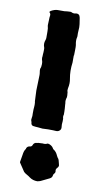

<svg xmlns="http://www.w3.org/2000/svg" viewBox="-84 -764 431 804"><g transform="rotate(10 131.5 -361.5)"><path d="M202 -112Q206 -108 207.5 -103Q209 -98 210.5 -91.5Q212 -85 213 -81Q213 -78 211 -74Q210 -72 206 -68Q201 -61 203 -56Q204 -49 200 -45Q195 -40 195 -35Q194 -26 184 -21Q155 -7 149 -4Q145 -2 135 0Q116 0 102 -10Q101 -11 98.5 -12.5Q96 -14 95 -15Q77 -25 74 -29L50 -65V-69Q54 -90 55 -98Q57 -115 63 -123Q65 -125 65 -128Q68 -136 77 -138Q86 -138 89 -145Q93 -158 107 -158Q108 -158 108 -158L110 -159Q114 -159 120.5 -159.5Q127 -160 130 -160Q141 -158 150 -163H154L155 -162Q156 -162 157 -162Q170 -157 175 -148Q177 -144 179 -143Q191 -136 198 -119Q201 -113 202 -112ZM196 -294Q193 -286 196 -277V-266Q196 -264 195.5 -259.5Q195 -255 195 -252Q195 -248 195.5 -245Q196 -242 196 -238Q196 -231 190.5 -226Q185 -221 177 -221Q165 -222 142 -222Q138 -222 130 -221.5Q122 -221 118 -221Q112 -221 98 -223Q91 -223 77 -225Q71 -227 69 -233Q69 -237 67 -243Q64 -249 66 -257Q68 -264 67 -277Q67 -298 68 -303Q69 -313 68 -323Q67 -325 67 -328Q65 -360 65 -374Q65 -385 66 -407Q67 -429 67 -440Q67 -446 65 -458V-466Q69 -474 69 -486Q69 -494 68 -498Q65 -506 65 -513Q66 -518 66 -528Q67 -535 67 -549Q67 -556 66 -557Q60 -572 66 -588Q67 -590 67.5 -593Q68 -596 68 -598V-623Q68 -640 66 -645Q65 -647 65 -653Q65 -657 65.5 -665Q66 -673 66 -677Q66 -686 67 -690Q69 -701 62 -706V-708L66 -712Q82 -721 95 -721H123Q137 -723 146 -723H151Q162 -717 171 -720Q188 -723 191 -705Q192 -701 193 -692Q194 -683 195 -679Q195 -677 195.5 -672.5Q196 -668 196 -665Q194 -634 195 -628Q195 -623 194 -621Q191 -608 195 -590Q196 -584 195.5 -568Q195 -552 195 -546L194 -545Q194 -544 194 -543V-515Q189 -479 195 -447Q199 -428 194 -406Q192 -396 195 -390Q197 -372 196 -368Q191 -354 194 -342V-339Q196 -317 196 -306Z"/></g></svg>

Font: Gutenberg Clean
Style: Regular
Weight: 400
Designer: Nicola Manzari, Bruno Pierini
Foundry: Unio | Creative Solutions
Version: Version 1.001;PS 001.001;hotconv 1.0.88;makeotf.lib2.5.64775